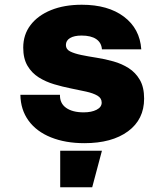

<svg xmlns="http://www.w3.org/2000/svg" viewBox="-20 -592 690 810"><path d="M336 12Q256 12 195 -12.5Q134 -37 100.5 -83Q67 -129 66 -192H233Q232 -156 259 -137Q286 -118 333 -118Q366 -118 387.5 -129Q409 -140 409 -159Q409 -178 391 -188.5Q373 -199 343.5 -205.5Q314 -212 279 -219Q244 -226 208.5 -236.5Q173 -247 143.5 -265.5Q114 -284 96 -314.5Q78 -345 78 -391Q78 -446 109 -486.5Q140 -527 195.5 -549.5Q251 -572 325 -572Q436 -572 503 -521.5Q570 -471 576 -384H410Q408 -412 386 -427Q364 -442 324 -442Q293 -442 275.5 -431.5Q258 -421 258 -402Q258 -384 276 -375Q294 -366 323 -360Q352 -354 387.5 -348.5Q423 -343 458.5 -333Q494 -323 523 -304.5Q552 -286 570 -255Q588 -224 588 -176Q588 -88 520 -38Q452 12 336 12ZM234 198V44H410L369 198Z"/></svg>

Font: Azeret Mono ExtraBold
Style: Regular
Weight: 800
Designer: Martin Vácha
Foundry: Displaay
Version: Version 1.002